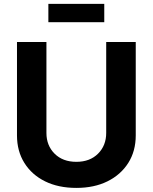

<svg xmlns="http://www.w3.org/2000/svg" viewBox="-20 -940 772 971"><path d="M366.2 10.3Q275.4 10.3 208 -22.9Q140.6 -56.2 103.3 -116Q65.9 -175.8 65.9 -255.4V-727.5H214.8V-267.6Q214.8 -204.1 256.1 -162.8Q297.4 -121.6 366.2 -121.6Q434.6 -121.6 475.8 -162.8Q517.1 -204.1 517.1 -267.6V-727.5H666.5V-255.4Q666.5 -175.8 628.7 -116Q590.8 -56.2 523.4 -22.9Q456.1 10.3 366.2 10.3ZM507.3 -920.4V-827.6H224.6V-920.4Z"/></svg>

Font: Inter
Style: Bold
Weight: 700
Designer: Rasmus Andersson
Foundry: rsms
Version: Version 4.001;git-9221beed3